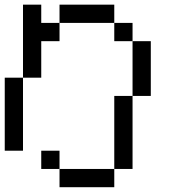

<svg xmlns="http://www.w3.org/2000/svg" viewBox="-20 -635 732 809"><path d="M153.8 0H230.8V76.9H153.8ZM230.8 76.9H461.5V153.8H230.8ZM461.5 76.9V-230.8H538.5V-461.5H461.5V-538.5H230.8V-615.4H461.5V-538.5H538.5V-461.5H615.4V-230.8H538.5V76.9ZM0 0V-307.7H76.9V-615.4H153.8V-538.5H230.8V-461.5H153.8V-307.7H76.9V0Z"/></svg>

Font: Mintsoda - Lime Green 13x16
Style: Regular
Weight: 400
Designer: Mintsoda-15
Version: Version 1.0